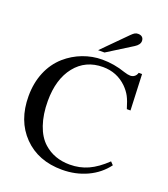

<svg xmlns="http://www.w3.org/2000/svg" viewBox="-160 -1002 987 1129"><g transform="rotate(20 333.5 -438.0)"><path d="M620.1 -451.2H597.2Q583 -499.5 569.1 -525.6Q555.2 -551.8 530.8 -576.2Q469.2 -636.2 381.8 -636.2Q272.9 -636.2 208.5 -555.4Q144 -474.6 144 -337.9Q144 -254.4 166.3 -189.5Q188.5 -124.5 230 -87.9Q295.4 -29.8 392.1 -29.8Q454.1 -29.8 506.8 -53.7Q559.6 -77.6 615.2 -130.9L632.8 -112.8Q587.9 -52.2 516.4 -19Q444.8 14.2 359.9 14.2Q210.4 14.2 119.1 -79.3Q27.8 -172.9 27.8 -326.2Q27.8 -408.2 55.7 -475.6Q83.5 -543 136.2 -589.8Q183.6 -631.3 242.4 -653.6Q301.3 -675.8 362.8 -675.8Q437.5 -675.8 508.8 -650.9Q533.2 -643.1 547.9 -643.1Q563 -643.1 574.2 -651.6Q585.4 -660.2 589.8 -675.8H610.8ZM359.9 -719.2H319.8L466.8 -867.2Q480.5 -880.9 489 -885.5Q497.6 -890.1 508.8 -890.1Q525.4 -890.1 534.7 -881.6Q543.9 -873 543.9 -857.9Q543.9 -834.5 514.2 -815.9Z"/></g></svg>

Font: Accordance
Style: Regular
Weight: 400
Version: Version 1.1 (build May 11, 2018) Miklal Software Solutions, 